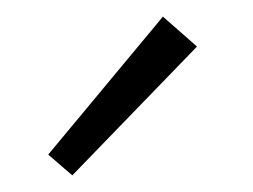

<svg xmlns="http://www.w3.org/2000/svg" viewBox="-20 -713 304 231"><path d="M38 -527 176 -693 217 -657 67 -502Z"/></svg>

Font: Isabella Sans
Style: Regular
Weight: 400
Designer: Original fonts by Christian Thalmann (Catharsis Fonts), Modifications by Cristiano Sobral
Version: Version 0.002;July 12, 2020;FontCreator 13.0.0.2655 64-bit; 